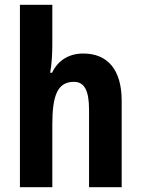

<svg xmlns="http://www.w3.org/2000/svg" viewBox="-20 -780 588 800"><path d="M198 -595V-760H63V0H198V-261C198 -381 219 -439 288 -439C332 -439 351 -402 351 -323V0H487V-360C487 -490 428 -557 327 -557C269 -557 222 -530 197 -477H189C195 -508 198 -552 198 -595Z"/></svg>

Font: Noto Sans Myanmar Condensed
Style: Bold
Weight: 700
Width: 3
Designer: Monotype Design Team
Foundry: Monotype Imaging Inc.
Version: Version 2.107